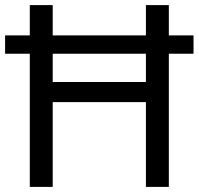

<svg xmlns="http://www.w3.org/2000/svg" viewBox="-20 -734 781 754"><path d="M97 0V-523H0V-595H97V-714H187V-595H553V-714H643V-595H740V-523H643V0H553V-333H187V0ZM187 -412H553V-523H187Z"/></svg>

Font: Noto Sans Tifinagh Ghat
Style: Regular
Weight: 400
Designer: JamraPatel
Foundry: JamraPatel LLC
Version: Version 2.006; ttfautohint (v1.8.4.7-5d5b)